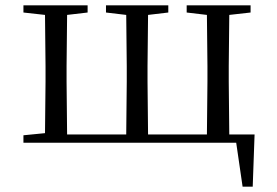

<svg xmlns="http://www.w3.org/2000/svg" viewBox="-20 -536 1040 721"><path d="M68 0H867L891 165H929L936 -31H841L839 -229V-288L841 -480L921 -489V-516H681V-489L757 -480L759 -288V-229L757 -31H536L534 -229V-288L536 -480L612 -489V-516H378V-489L454 -480L456 -288V-229L454 -31H232L230 -229V-288L232 -480L309 -489V-516H68V-489L149 -480L151 -288V-229L149 -36L68 -28Z"/></svg>

Font: Harano Aji Mincho K1
Style: Regular
Weight: 400
Foundry: Masamichi Hosoda
Version: HaranoAjiMinchoK1-Regular version 20230610;ttx 4.39.4